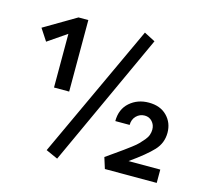

<svg xmlns="http://www.w3.org/2000/svg" viewBox="-100 -782 965 905"><g transform="rotate(15 383.0 -329.5)"><path d="M499 -670 553 -642 253 11 195 -15ZM226 -309H152V-571L60 -508L22 -566L178 -658H226ZM581 -65H736V0H483L466 -54Q480 -64 506.5 -82.5Q533 -101 546 -110.5Q559 -120 579 -135Q599 -150 609.5 -161Q620 -172 631 -185Q642 -198 646.5 -211Q651 -224 651 -237Q651 -260 636.5 -276Q622 -292 600 -292Q576 -292 559 -275Q542 -258 542 -231H472Q472 -289 510 -322.5Q548 -356 603 -356Q659 -356 691.5 -323Q724 -290 724 -241Q724 -191 690 -154.5Q656 -118 581 -65Z"/></g></svg>

Font: EauTestInfant Semibold
Style: Italic
Weight: 600
Italic angle: -12°
Designer: Christian Thalmann (Catharsis Fonts)
Version: Version 0.001;PS 000.001;hotconv 1.0.88;makeotf.lib2.5.64775